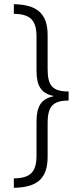

<svg xmlns="http://www.w3.org/2000/svg" viewBox="-20 -736 394 915"><path d="M46 114V159C158 157 207 115 207 10V-149C207 -233 235 -256 307 -257V-300C232 -300 207 -326 207 -406V-568C207 -673 155 -714 46 -716V-670C121 -669 154 -643 154 -562V-399C154 -326 177 -291 234 -279V-277C177 -265 154 -230 154 -156V5C154 85 124 113 46 114Z"/></svg>

Font: Noto Sans Gujarati UI ExtraCondensed Light
Style: Regular
Weight: 300
Width: 2
Designer: Jelle Bosma - Monotype Design Team, Universal Thirst
Foundry: Monotype Imaging Inc.
Version: Version 2.106